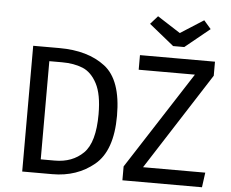

<svg xmlns="http://www.w3.org/2000/svg" viewBox="-59 -979 1259 1048"><g transform="rotate(5 570.5 -454.5)"><path d="M589 -348Q589 -157 494.5 -78.5Q400 0 265 0H100V-689H244Q400 -689 494.5 -616.5Q589 -544 589 -348ZM195 -613V-75H272Q368 -75 428 -134Q488 -193 488 -348Q488 -457 457 -515.5Q426 -574 378 -593.5Q330 -613 265 -613ZM1096 -612 755 -81H1096L1085 0H649V-76L993 -609H685V-689H1096ZM1057 -864 922 -754H861L725 -864L765 -909L891 -828L1018 -909Z"/></g></svg>

Font: FiraGO
Style: Regular
Weight: 400
Designer: bBox Type
Foundry: bBox Type GmbH
Version: Version 1.001;April 20, 2020;FontCreator 12.0.0.2555 64-bit